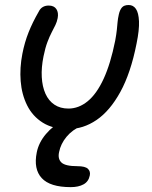

<svg xmlns="http://www.w3.org/2000/svg" viewBox="-20 -515 618 781"><path d="M257.4 10Q195.4 10 154 -16Q112.6 -42 90.5 -86.2Q68.4 -130.4 64.1 -184.8Q59.8 -239.2 71 -296.2Q80 -342.6 96.3 -383.6Q112.6 -424.6 137.6 -467.8Q143.4 -480 153.7 -486.2Q164 -492.4 178 -492.4Q199.8 -492.4 209.3 -478.1Q218.8 -463.8 214.6 -441.4Q211.8 -426.4 205.4 -413.2Q199 -400 190.4 -383.7Q181.8 -367.4 172.9 -343.9Q164 -320.4 157 -285.8Q147.8 -240.4 149.9 -201.5Q152 -162.6 164.9 -133.8Q177.8 -105 201.5 -89.2Q225.2 -73.4 258.4 -73.4Q300.2 -73.4 336.7 -103.2Q373.2 -133 401.5 -194.4Q429.8 -255.8 448.6 -349.6Q453.6 -377 455.3 -394.2Q457 -411.4 458.3 -425.6Q459.6 -439.8 463.4 -456.6Q467.4 -474.4 475.9 -484.5Q484.4 -494.6 503.6 -494.6Q522 -494.6 532.9 -478.8Q543.8 -463 545.4 -428.3Q547 -393.6 535.4 -337.4Q511.8 -217.8 469.4 -140.8Q427 -63.8 372.7 -26.9Q318.4 10 257.4 10ZM267.8 246.2Q183.6 246.2 149.7 209.4Q115.8 172.6 129.6 104.6Q137.6 64.8 166.8 30.3Q196 -4.2 236.9 -25.4Q277.8 -46.6 322 -46.6Q331.8 -46.6 337.4 -41.6Q343 -36.6 341.6 -27.6Q339.8 -20.8 334.5 -15.8Q329.2 -10.8 313 -3.6Q274.8 12.2 250.8 41.2Q226.8 70.2 220.4 103.4Q214.2 131.2 230 146.1Q245.8 161 295 161Q326.6 161 337.7 171.7Q348.8 182.4 345.2 199Q340.2 223.8 319.6 235Q299 246.2 267.8 246.2Z"/></svg>

Font: Shantell Sans Light
Style: Italic
Weight: 300
Italic angle: -11°
Designer: Stephen Nixon, Anya Danilova, Shantell Martin
Foundry: Arrow Type
Version: Version 1.008;[ac192a2d6]